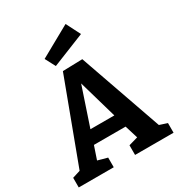

<svg xmlns="http://www.w3.org/2000/svg" viewBox="-219 -1098 1151 1240"><g transform="rotate(-30 356.5 -478.5)"><path d="M661 -67 624 -100 710 -72V0H423V-72L510 -97L496 -77L456 -207L478 -189H214L231 -206L188 -79L184 -94L264 -72V0H3V-72L86 -98L54 -70L290 -702L437 -706ZM250 -269 240 -288H455L441 -266L337 -627H370ZM267 -753 227 -829 457 -957 511 -851Z"/></g></svg>

Font: Bitter Thin
Style: Bold
Weight: 700
Version: Version 3.021